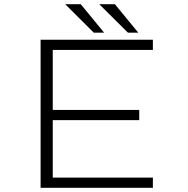

<svg xmlns="http://www.w3.org/2000/svg" viewBox="-20 -888 890 908"><path d="M634 -733.5H585L449.5 -868H523.5ZM472.5 -733.5H423.5L288.5 -868H362ZM703 -652H229.5V-368H638.5V-320H229.5V-48H703V0H172V-700H703Z"/></svg>

Font: League Mono Wide UltraLight
Style: Regular
Weight: 200
Width: 8
Designer: Tyler Finck
Foundry: The League of Moveable Type / Tyler Finck
Version: Version 2.210